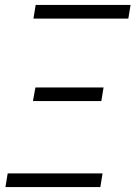

<svg xmlns="http://www.w3.org/2000/svg" viewBox="-20 -755 547 775"><path d="M498 -680H115L124 -735H507ZM389 -347H113L123 -402H398ZM2 0 11 -55H394L385 0Z"/></svg>

Font: Iosevka Curly Light Oblique
Style: Regular
Weight: 300
Italic angle: -9°
Monospace: yes
Designer: Belleve Invis
Foundry: Belleve Invis
Version: Version 11.1.0; ttfautohint (v1.8.3)